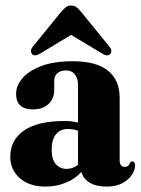

<svg xmlns="http://www.w3.org/2000/svg" viewBox="-20 -680 522 710"><path d="M18 -100.5Q18 -161.5 68.2 -197Q118.5 -232.5 219 -232.5Q247 -232.5 268.5 -226.5V-365.5Q268.5 -391 256.8 -405.2Q245 -419.5 224.5 -419.5Q203.5 -419.5 192 -409Q180.5 -398.5 180.5 -382.5V-347.5Q180.5 -315 159.2 -295.2Q138 -275.5 101.5 -275.5Q39.5 -275.5 39.5 -333.5Q39.5 -363 62.8 -390.5Q86 -418 132.5 -435.8Q179 -453.5 248.5 -453.5Q337 -453.5 379.8 -418.2Q422.5 -383 422.5 -319V-87.5Q422.5 -63 441.5 -63Q456.5 -63 461.5 -79Q464 -83 469 -83Q479.5 -83 479.5 -68Q479.5 -52 468 -34Q456.5 -16 433.2 -3Q410 10 374 10Q334.5 10 310.5 -5.2Q286.5 -20.5 281 -44.5Q258.5 -18.5 223.2 -4.2Q188 10 148 10Q89 10 53.5 -21Q18 -52 18 -100.5ZM171 -126.5Q171 -91 186.2 -73.2Q201.5 -55.5 226.5 -55.5Q249 -55.5 268.5 -70.5V-196.5Q251.5 -203 230.5 -203Q202.5 -203 186.8 -183.2Q171 -163.5 171 -126.5ZM387 -479.5Q376.5 -470 357.5 -482L243 -551L128.5 -482Q109.5 -470 99 -479.5Q95 -483.5 94.5 -491Q94 -498.5 101 -507L205.5 -635.5Q215 -646.5 223 -653Q231 -659.5 243 -659.5Q255 -659.5 263.2 -653Q271.5 -646.5 280.5 -635.5L385 -507Q392 -498.5 391.8 -491.2Q391.5 -484 387 -479.5Z"/></svg>

Font: Fraunces 144pt Soft
Style: Bold
Weight: 700
Version: Version 1.000;[0bf87f6ff]